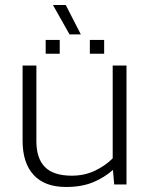

<svg xmlns="http://www.w3.org/2000/svg" viewBox="-20 -735 599 765"><path d="M257 -598 191 -715H242L302 -598ZM162 -521V-576H218V-521ZM338 -521V-576H395V-521ZM243 10Q158 10 114 -38Q70 -86 70 -174V-474H125V-172Q125 -104 159 -69.5Q193 -35 266 -35Q316 -35 357.5 -54.5Q399 -74 429 -104V-474H484V0H435L430 -58Q395 -27 350 -8.5Q305 10 243 10Z"/></svg>

Font: Kanit ExtraLight
Style: Regular
Weight: 275
Designer: Katatrad Team
Foundry: CadsonDemak
Version: Version 2.000; ttfautohint (v1.8.3)